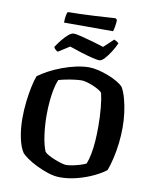

<svg xmlns="http://www.w3.org/2000/svg" viewBox="-109 -1137 981 1219"><g transform="rotate(10 381.5 -528.0)"><path d="M363 0Q326 0 286 -13Q246 -26 209.5 -44Q173 -62 146.5 -80.5Q120 -99 110 -111Q87 -145 75 -204Q63 -263 63 -328Q63 -382 69 -434.5Q75 -487 84.5 -532Q94 -577 105 -606Q133 -627 171.5 -647.5Q210 -668 254.5 -684.5Q299 -701 343 -710.5Q387 -720 425 -720Q452 -720 485.5 -712Q519 -704 552 -691Q585 -678 610.5 -663Q636 -648 649 -633Q665 -605 676.5 -563Q688 -521 694 -474Q700 -427 700 -381Q700 -329 694 -278Q688 -227 677.5 -181.5Q667 -136 653 -98Q626 -76 578.5 -53Q531 -30 474.5 -15Q418 0 363 0ZM387 -84Q404 -84 429 -89Q454 -94 478.5 -101.5Q503 -109 515 -116Q526 -144 533.5 -182.5Q541 -221 544 -266.5Q547 -312 547 -358Q547 -423 541.5 -480.5Q536 -538 527 -574Q521 -582 504 -592Q487 -602 466.5 -610.5Q446 -619 426 -624.5Q406 -630 392 -630Q375 -630 347 -626.5Q319 -623 291.5 -617.5Q264 -612 245 -606Q234 -580 226.5 -544Q219 -508 215 -465Q211 -422 211 -375Q211 -311 219.5 -248Q228 -185 245 -144Q252 -135 271 -124.5Q290 -114 312.5 -105Q335 -96 356 -90Q377 -84 387 -84ZM480 -775Q465 -775 431 -783.5Q397 -792 357 -804.5Q317 -817 283 -829L211 -783Q205 -785 196.5 -792Q188 -799 184 -809Q198 -831 217.5 -855.5Q237 -880 257 -897Q277 -914 291 -914Q306 -914 340 -905.5Q374 -897 415 -885.5Q456 -874 489 -863L551 -921Q559 -918 566.5 -913.5Q574 -909 581 -902Q569 -875 550.5 -845.5Q532 -816 513 -795.5Q494 -775 480 -775ZM218 -972Q218 -1001 222 -1019.5Q226 -1038 230 -1042Q263 -1042 307.5 -1043.5Q352 -1045 398 -1047.5Q444 -1050 481 -1052.5Q518 -1055 535 -1056L546 -1047Q545 -1021 541 -1000.5Q537 -980 534 -972Z"/></g></svg>

Font: Texturina 12pt
Style: Bold
Weight: 700
Designer: Guillermo Torres Carreño
Foundry: Omnibus-Type
Version: Version 1.002